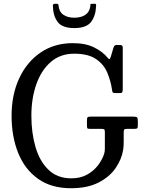

<svg xmlns="http://www.w3.org/2000/svg" viewBox="-20 -989 762 1019"><path d="M460 -370H687Q702 -370 706.8 -366.5Q711.5 -363 711.5 -347V-322Q711.5 -311 708 -308Q704.5 -305 693 -305H653Q641.5 -305 639 -301.2Q636.5 -297.5 636.5 -286V-236Q636.5 -223.5 635.8 -214Q635 -204.5 633.5 -193.5Q626 -144.5 594 -97.5Q562 -50.5 503 -20.2Q444 10 356.5 10Q252.5 10 182.2 -39.8Q112 -89.5 76.8 -176.5Q41.5 -263.5 41.5 -375Q41.5 -486.5 82 -573.5Q122.5 -660.5 195.5 -710.2Q268.5 -760 366.5 -760Q434 -760 479.8 -737.2Q525.5 -714.5 551.5 -682Q557.5 -674 561.2 -675.8Q565 -677.5 568.5 -689.5L581 -732Q583 -739 586.2 -744.5Q589.5 -750 596 -750H618Q631.5 -750 631.5 -737V-517Q631.5 -509 629.5 -502Q627.5 -495 619 -495H595Q581.5 -495 578.5 -498.5Q575.5 -502 574.5 -513Q567.5 -561 548.8 -604.8Q530 -648.5 488.8 -676.2Q447.5 -704 373.5 -704Q300 -704 249.2 -659.8Q198.5 -615.5 172.5 -540.8Q146.5 -466 146.5 -375Q146.5 -284 168.5 -208.5Q190.5 -133 237.5 -87.8Q284.5 -42.5 359 -42.5Q406.5 -42.5 441.8 -62Q477 -81.5 499.8 -111.2Q522.5 -141 532.5 -172Q534.5 -179 535.5 -184.8Q536.5 -190.5 536.5 -200V-289Q536.5 -300.5 532.5 -302.8Q528.5 -305 518.5 -305H459.5Q446.5 -305 444 -307.8Q441.5 -310.5 441.5 -323V-351Q441.5 -363 444.8 -366.5Q448 -370 460 -370ZM374.5 -840Q310 -840 285.8 -872.8Q261.5 -905.5 260.5 -959.5Q260.5 -969 272 -969H281.5Q290 -969 290.5 -961Q293 -927.5 315.5 -911.2Q338 -895 374.5 -895Q409 -895 431.8 -909.5Q454.5 -924 459 -954.5Q460 -961.5 460 -965.2Q460 -969 469 -969H480Q488 -969 489.2 -966.8Q490.5 -964.5 490 -957Q488 -904.5 463 -872.2Q438 -840 374.5 -840Z"/></svg>

Font: Besley* Narrow
Style: Regular
Weight: 400
Width: 4
Designer: Owen Earl
Foundry: indestructible type*
Version: Version 3.000; ttfautohint (v1.8.3)